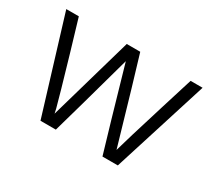

<svg xmlns="http://www.w3.org/2000/svg" viewBox="-101 -697 991 888"><g transform="rotate(30 394.0 -253.5)"><path d="M267 0H185L30 -507H97L147 -339Q175 -245 194.5 -175.5Q214 -106 220 -84L225 -61Q243 -126 305 -340L353 -507H425L475 -340L557 -59Q573 -118 642 -340L694 -507H758L598 0H516L467 -166L389 -436Q372 -373 314 -166Z"/></g></svg>

Font: Hind Vadodara Light
Style: Regular
Weight: 300
Designer: Hitesh Malaviya
Foundry: Indian Type Foundry
Version: Version 1.000;PS 1.0;hotconv 1.0.86;makeotf.lib2.5.63406; tt